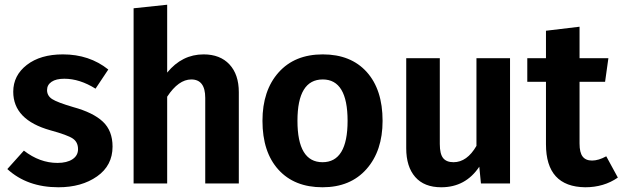

<svg xmlns="http://www.w3.org/2000/svg" viewBox="-20 -776 2633 812"><path d="M246 -546Q358 -546 438 -482L384 -401Q317 -443 252 -443Q217 -443 198 -430Q179 -417 179 -395Q179 -371 200.5 -357Q222 -343 290 -323Q374 -300 415 -261.5Q456 -223 456 -156Q456 -76 390.5 -30Q325 16 227 16Q95 16 11 -61L81 -139Q148 -87 223 -87Q263 -87 286.5 -102.5Q310 -118 310 -145Q310 -175 288 -190Q266 -205 193 -225Q36 -269 36 -388Q36 -457 93.5 -501.5Q151 -546 246 -546Z M841 -546Q911 -546 950.5 -503.5Q990 -461 990 -386V0H848V-362Q848 -440 789 -440Q735 -440 687 -367V0H545V-741L687 -756V-469Q750 -546 841 -546Z M1598 -265Q1598 -138 1530 -61Q1462 16 1344 16Q1225 16 1157.5 -58.5Q1090 -133 1090 -265Q1090 -393 1158 -469.5Q1226 -546 1345 -546Q1464 -546 1531 -471.5Q1598 -397 1598 -265ZM1345 -440Q1238 -440 1238 -265Q1238 -90 1344 -90Q1450 -90 1450 -265Q1450 -440 1345 -440Z M2137 -530V0H2014L2007 -71Q1949 16 1846 16Q1774 16 1736 -27.5Q1698 -71 1698 -149V-530H1840V-167Q1840 -125 1854 -107.5Q1868 -90 1898 -90Q1955 -90 1995 -159V-530Z M2544 -115 2593 -25Q2534 16 2455 16Q2289 14 2289 -166V-430H2210V-530H2289V-646L2431 -663V-530H2553L2539 -430H2431V-169Q2431 -131 2444 -114Q2457 -97 2484 -97Q2511 -97 2544 -115Z"/></svg>

Font: FiraGO SemiBold
Style: Regular
Weight: 600
Designer: bBox Type
Foundry: bBox Type GmbH
Version: Version 1.001;PS 001.001;hotconv 1.0.88;makeotf.lib2.5.64775